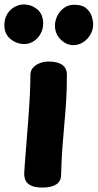

<svg xmlns="http://www.w3.org/2000/svg" viewBox="-57 -829 440 864"><path d="M79.9 -491.7Q79.9 -511.9 92.2 -525.2Q104.6 -538.4 123.2 -545.3Q141.9 -552.1 159.9 -552.1Q202.2 -552.1 223.1 -537.1Q244 -522 244 -492.4Q244 -424.3 240.4 -370.7Q236.9 -317 232.3 -267.6Q227.8 -218.1 223.7 -163.9Q219.7 -109.8 217.9 -40.4Q217.1 -12.1 195.2 1.4Q173.2 15 135.3 15Q100 15 81.7 5.7Q63.4 -3.7 57.6 -17.9Q51.8 -32.1 51.8 -47.1Q51.8 -56.1 54.6 -91.3Q57.3 -126.6 61.4 -177.5Q65.4 -228.4 69.9 -286.1Q74.3 -343.8 77.1 -397.7Q79.9 -451.6 79.9 -491.7ZM52.7 -630.9Q17.3 -630.9 -10.1 -653.7Q-37.4 -676.4 -37.4 -714.9Q-37.4 -744.8 -24.4 -765.8Q-11.4 -786.9 8.7 -797.9Q28.9 -809 49.6 -809Q83.6 -809 110.4 -787.2Q137.2 -765.4 137.2 -722.6Q137.2 -698.3 125.6 -677.1Q114 -655.9 94.6 -643.4Q75.1 -630.9 52.7 -630.9ZM273.1 -625.9Q241.3 -625.9 215.8 -651.4Q190.3 -676.9 190.3 -713.6Q190.3 -735 200.4 -756.7Q210.6 -778.3 230.3 -792.9Q250 -807.6 277.1 -807.6Q313.3 -807.6 331.7 -791.2Q350.1 -774.8 356.2 -754.3Q362.2 -733.9 362.2 -719.4Q362.2 -694.7 349.7 -673.1Q337.2 -651.6 316.8 -638.7Q296.3 -625.9 273.1 -625.9Z"/></svg>

Font: Playpen Sans Arabic
Style: Regular
Weight: 400
Designer: Azza Alameddine, Laura Meseguer, Veronika Burian, José Scaglione
Foundry: TypeTogether
Version: Version 2.000